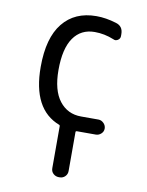

<svg xmlns="http://www.w3.org/2000/svg" viewBox="-84 -591 669 872"><g transform="rotate(10 250.0 -155.0)"><path d="M209 -14.6Q80.1 -63.5 80.1 -259.8Q80.1 -393.6 135.3 -461.9Q190.4 -530.3 290 -530.3Q334 -530.3 381.8 -515.6Q415 -505.9 415 -469.7V-460Q415 -448.2 404.3 -441.4Q393.6 -434.6 382.8 -440.4Q339.8 -458 294.9 -458Q231.4 -458 196.8 -408.2Q162.1 -358.4 162.1 -259.8Q162.1 -166 199.7 -117.7Q237.3 -69.3 299.8 -69.3H379.9Q393.6 -69.3 404.3 -58.6Q415 -47.9 415 -33.7Q415 -19.5 404.3 -9.8Q393.6 0 379.9 0H294.9H293Q287.1 0 287.1 4.9V184.6Q287.1 199.2 276.9 209.5Q266.6 219.7 252 219.7H248Q233.4 219.7 222.7 210Q211.9 200.2 211.9 184.6V-8.8Q211.9 -13.7 209 -14.6Z"/></g></svg>

Font: Rounded-L Mgen+ 2m regular
Style: Regular
Weight: 400
Designer: [Source Han Sans]
Ryoko NISHIZUKA  (kana & ideographs); Paul D. Hunt (Latin, Greek & Cyrillic); Wenlong ZHANG  (bopomofo
Version: Version 1.059.20150602